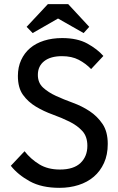

<svg xmlns="http://www.w3.org/2000/svg" viewBox="-20 -893 569 923"><path d="M266 10Q180 10 123 -21.5Q66 -53 32 -96L98 -166Q128 -128 169 -103Q210 -78 268 -78Q334 -78 367 -109.5Q400 -141 400 -192Q400 -237 375.5 -263.5Q351 -290 313.5 -308.5Q276 -327 233 -342.5Q190 -358 152.5 -380.5Q115 -403 90.5 -437Q66 -471 66 -528Q66 -570 81.5 -604Q97 -638 124.5 -661.5Q152 -685 191.5 -697.5Q231 -710 279 -710Q352 -710 400 -683.5Q448 -657 477 -624L418 -561Q392 -588 358.5 -605.5Q325 -623 278 -623Q223 -623 192.5 -599Q162 -575 162 -533Q162 -495 187 -472Q212 -449 249 -432Q286 -415 330 -399Q374 -383 411 -358.5Q448 -334 473 -297Q498 -260 498 -201Q498 -149 480 -109.5Q462 -70 431 -43.5Q400 -17 357.5 -3.5Q315 10 266 10ZM308 -873 409 -764 382 -734 259 -804 137 -734 108 -764 210 -873Z"/></svg>

Font: Tilda Sans Medium
Style: Regular
Weight: 500
Designer: ParaType Ltd
Foundry: ParaType Ltd
Version: Version 1.009